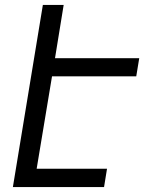

<svg xmlns="http://www.w3.org/2000/svg" viewBox="-20 -755 640 775"><path d="M32 0 153 -735H237L202 -520H542L530 -447H190L128 -74H412L400 0Z"/></svg>

Font: Iosevka Extended
Style: Italic
Weight: 400
Width: 7
Italic angle: -9°
Monospace: yes
Designer: Belleve Invis
Foundry: Belleve Invis
Version: Version 32.5.0; ttfautohint (v1.8.4)